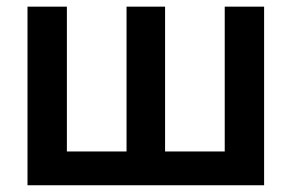

<svg xmlns="http://www.w3.org/2000/svg" viewBox="-20 -549 864 569"><path d="M61.5 -529.3H178.2V-100.1H355V-529.3H469.2V-100.1H646V-529.3H762.7V0H61.5Z"/></svg>

Font: Inter Cardless Tabular Medium
Style: Regular
Weight: 500
Designer: Rasmus Andersson
Foundry: rsms
Version: Version 4.000;git-4fc901f